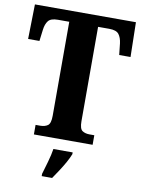

<svg xmlns="http://www.w3.org/2000/svg" viewBox="-100 -781 789 1069"><g transform="rotate(10 294.5 -246.5)"><path d="M129 0V-54H155Q181 -54 197.5 -65.5Q214 -77 214 -120V-652H150Q110 -652 95.5 -633.5Q81 -615 77 -582L69 -518H5L9 -714H580L584 -518H520L513 -582Q509 -615 494.5 -633.5Q480 -652 440 -652H377V-118Q377 -76 393 -65Q409 -54 434 -54H461V0ZM212 208Q221 178 233 136Q245 94 250 61H359V71Q351 92 336 119Q321 146 303.5 172.5Q286 199 271 221H212Z"/></g></svg>

Font: Noto Serif Ethiopic Condensed ExtraBold
Style: Regular
Weight: 800
Width: 3
Designer: Monotype Design Team
Foundry: Monotype Imaging Inc.
Version: Version 2.102; ttfautohint (v1.8.4.7-5d5b)